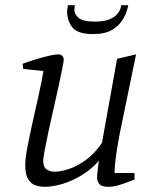

<svg xmlns="http://www.w3.org/2000/svg" viewBox="-20 -711 586 738"><path d="M151 7Q135 7 118 2Q101 -3 89 -21Q77 -39 77 -76Q77 -101 85.5 -146Q94 -191 106 -244.5Q118 -298 129.5 -349.5Q141 -401 147 -438L69 -446L67 -466Q95 -476 121.5 -484Q148 -492 170 -497Q192 -502 204 -502Q213 -502 219 -496.5Q225 -491 225 -481Q225 -476 219.5 -448Q214 -420 205 -378.5Q196 -337 185.5 -291.5Q175 -246 166 -204Q157 -162 151.5 -132Q146 -102 146 -94Q146 -69 159 -60Q172 -51 190 -51Q213 -51 245 -61.5Q277 -72 310.5 -96.5Q344 -121 372 -162L430 -485L503 -502L441 -201Q433 -160 428 -126Q423 -92 421.5 -71Q420 -50 420 -46H497V-21Q457 -5 436 1Q415 7 396 7Q371 7 362 -3.5Q353 -14 353 -31Q353 -35 354.5 -49Q356 -63 358 -77Q360 -91 360 -93Q332 -61 295.5 -38.5Q259 -16 221.5 -4.5Q184 7 151 7ZM338 -580Q279 -580 258.5 -605.5Q238 -631 238 -667Q238 -672 239 -678.5Q240 -685 241 -691H268Q266 -681 266 -673Q266 -657 282 -642.5Q298 -628 344 -628Q380 -628 401.5 -637Q423 -646 433.5 -660.5Q444 -675 446 -691H473Q468 -663 453 -637.5Q438 -612 410.5 -596Q383 -580 338 -580Z"/></svg>

Font: Manuale Light
Style: Italic
Weight: 300
Italic angle: -11°
Version: Version 1.002